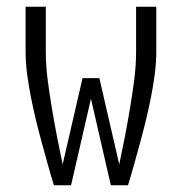

<svg xmlns="http://www.w3.org/2000/svg" viewBox="-20 -550 540 570"><path d="M140 0Q130 -32 121 -65Q112 -98 103 -130.5Q94 -163 86 -196.5Q78 -230 71.5 -263Q65 -296 60.5 -330Q56 -364 56 -398V-530H116V-398Q116 -355 121.5 -313Q127 -271 134 -229Q141 -187 149 -145.5Q157 -104 166 -62L225 -318H275L334 -62Q343 -104 351 -145.5Q359 -187 366 -229Q373 -271 378.5 -313Q384 -355 384 -398V-530H444V-398Q444 -364 439.5 -330Q435 -296 428.5 -263Q422 -230 414 -196.5Q406 -163 397 -130.5Q388 -98 379 -65Q370 -32 360 0H309L250 -257L191 0Z"/></svg>

Font: iosevka_custom_sans_ss08 Light
Style: Regular
Weight: 300
Designer: Belleve Invis
Foundry: Belleve Invis
Version: Version 10.3.0; ttfautohint (v1.8.3)